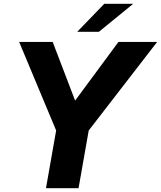

<svg xmlns="http://www.w3.org/2000/svg" viewBox="-20 -982 840 1002"><path d="M390 0H220L273 -301L80 -763H255L372 -457L598 -763H800L443 -301ZM496 -816H383L524 -962H675Z"/></svg>

Font: Open Sauce One ExtraBold Italic
Style: Regular
Weight: 800
Italic angle: -10°
Designer: Alfredo Marco Pradil
Foundry: Creative Sauce Fz LLC
Version: Version 1.477